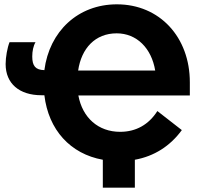

<svg xmlns="http://www.w3.org/2000/svg" viewBox="-20 -732 928 887"><path d="M857 -291V-352C857 -560 718 -712 520 -712C340 -712 208 -587 185 -408C144 -409 129 -427 129 -471C129 -496 134 -520 144 -537H24C14 -512 6 -468 6 -436C6 -346 69 -292 172 -292H185C204 -132 305 -21 455 6V135H603V6C692 -10 766 -57 820 -131L707 -219C667 -156 608 -123 535 -123C434 -123 361 -188 342 -291ZM341 -406C356 -509 420 -578 519 -578C612 -578 680 -509 697 -406Z"/></svg>

Font: Fixel Text Bold
Style: Bold
Weight: 700
Width: 4
Designer: AlfaBravo + MacPaw
Foundry: Kyrylo Tkachov, Marchela Mozhyna, Serhii Makarenko, Maria Weinstein, Zakhar Kryvoshyya
Version: Version 1.211